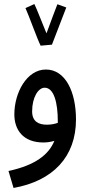

<svg xmlns="http://www.w3.org/2000/svg" viewBox="-20 -700 433 950"><path d="M181 -474 237 -479C251 -517 299 -638 308 -663L264 -679C258 -665 230 -589 210 -535C191 -580 161 -659 150 -680L106 -660C124 -621 163 -510 181 -474ZM47 230C243 195 356 75 356 -109C356 -245 304 -356 207 -356C113 -356 51 -242 51 -134C51 -59 93 5 195 5C213 5 232 2 249 -3C221 66 153 118 22 146ZM139 -149C139 -218 169 -266 201 -266C247 -266 266 -192 266 -100C266 -97 266 -94 266 -92C249 -86 230 -83 212 -83C172 -83 139 -98 139 -149Z"/></svg>

Font: Noto Sans Arabic UI XCn Md
Style: Regular
Weight: 500
Width: 2
Designer: Monotype Design Team, Nadine Chahine and Nizar Qandah
Foundry: Monotype Imaging Inc.
Version: Version 2.010